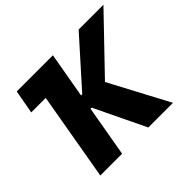

<svg xmlns="http://www.w3.org/2000/svg" viewBox="-155 -917 1134 1134"><g transform="rotate(-45 412.0 -350.0)"><path d="M73 -552H194L98 0H280L336 -320H345L499 0H705L508 -371L824 -700H617L362 -415H352L402 -700H100Z"/></g></svg>

Font: Fixel Display 20240404 ExBold
Style: Italic
Weight: 800
Italic angle: -10°
Designer: AlfaBravo + MacPaw
Foundry: Kyrylo Tkachov, Marchela Mozhyna, Serhii Makarenko, Maria Weinstein, Zakhar Kryvoshyya
Version: Version 1.211;Glyphs 3.2 (3225)